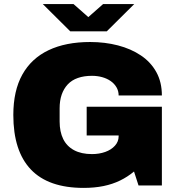

<svg xmlns="http://www.w3.org/2000/svg" viewBox="-20 -905 873 937"><path d="M388 12Q216 12 130.5 -78Q45 -168 45 -344Q45 -462 89 -541Q133 -620 217 -660Q301 -700 420 -700Q492 -700 555.5 -683.5Q619 -667 667.5 -634.5Q716 -602 743 -553Q770 -504 770 -439H559Q559 -461 548.5 -479Q538 -497 520 -509.5Q502 -522 478.5 -528.5Q455 -535 429 -535Q390 -535 360 -524.5Q330 -514 310.5 -493Q291 -472 281 -443Q271 -414 271 -376V-312Q271 -262 288.5 -226.5Q306 -191 341.5 -172Q377 -153 429 -153Q464 -153 493.5 -163.5Q523 -174 541 -194Q559 -214 559 -240V-244H403V-384H770V0H656L634 -68Q603 -42 566 -24Q529 -6 485 3Q441 12 388 12ZM189 -885H339L440 -796H382L483 -885H635L501 -752H323Z"/></svg>

Font: Archivo SemiBold Black
Style: Regular
Weight: 900
Version: Version 2.001